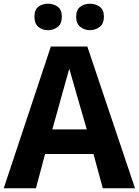

<svg xmlns="http://www.w3.org/2000/svg" viewBox="-20 -1011 745 1031"><path d="M0 0 253 -761H449L705 0H532L482 -184H222L173 0ZM261 -316H446L395 -492L352 -642L310 -492ZM462 -849Q434 -849 411.5 -866.5Q389 -884 389 -920Q389 -959 411.5 -975Q434 -991 462 -991Q492 -991 515 -975Q538 -959 538 -921Q538 -884 515 -866.5Q492 -849 462 -849ZM238 -849Q207 -849 186 -866.5Q165 -884 165 -920Q165 -959 186 -975Q207 -991 238 -991Q268 -991 290 -975Q312 -959 312 -921Q312 -884 290 -866.5Q268 -849 238 -849Z"/></svg>

Font: Menbere
Style: Regular
Weight: 400
Designer: Aleme Tadesse
Foundry: Sorkin Type Co
Version: Version 1.000